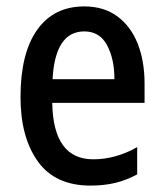

<svg xmlns="http://www.w3.org/2000/svg" viewBox="-20 -569 512 599"><path d="M243 -549Q304 -549 346 -518Q388 -487 409.5 -433Q431 -379 431 -308V-248H143Q146 -72 271 -72Q341 -72 408 -110V-25Q375 -7 340 1.5Q305 10 262 10Q152 10 98 -65.5Q44 -141 44 -266Q44 -403 96 -476Q148 -549 243 -549ZM243 -471Q152 -471 144 -322H337Q337 -385 314 -428Q291 -471 243 -471Z"/></svg>

Font: Noto Sans Ethiopic Condensed Medium
Style: Regular
Weight: 500
Width: 3
Designer: Monotype Design Team
Foundry: Monotype Imaging Inc.
Version: Version 2.102; ttfautohint (v1.8.4.7-5d5b)